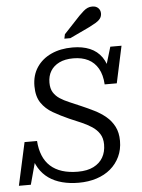

<svg xmlns="http://www.w3.org/2000/svg" viewBox="-75 -991 782 1057"><g transform="rotate(-5 315.5 -463.0)"><path d="M317 17Q268 17 226 6Q184 -5 152 -27.5Q120 -50 99 -84.5Q78 -119 68 -167Q70 -172 76.5 -174Q83 -176 90 -173.5Q97 -171 98 -161L53 5H-13L39 -232H108Q111 -187 125.5 -151.5Q140 -116 166.5 -92Q193 -68 231 -56Q269 -44 318 -44Q370 -44 404.5 -61.5Q439 -79 456.5 -109.5Q474 -140 474 -181Q474 -216 458.5 -240Q443 -264 417 -281Q391 -298 359.5 -311.5Q328 -325 295 -339Q248 -360 208 -383Q168 -406 144 -441.5Q120 -477 120 -534Q120 -594 149 -637.5Q178 -681 229 -704.5Q280 -728 347 -728Q402 -728 442.5 -711Q483 -694 508 -658.5Q533 -623 541 -567Q539 -561 532.5 -560.5Q526 -560 520.5 -564.5Q515 -569 514 -577L555 -714H617L573 -510H506Q503 -563 483 -598Q463 -633 428.5 -650.5Q394 -668 346 -668Q300 -668 268.5 -652.5Q237 -637 220.5 -610Q204 -583 204 -546Q204 -513 217 -492Q230 -471 252 -456.5Q274 -442 304 -429.5Q334 -417 368 -402Q403 -387 438 -369.5Q473 -352 501 -328.5Q529 -305 546 -272Q563 -239 563 -193Q563 -145 544.5 -106Q526 -67 493.5 -39.5Q461 -12 416 2.5Q371 17 317 17ZM401 -899Q415 -913 426.5 -923Q438 -933 449.5 -938Q461 -943 475 -943Q496 -943 508 -931Q520 -919 520 -901Q520 -885 511 -873Q502 -861 486 -851.5Q470 -842 448 -831L340 -780H307L312 -804Z"/></g></svg>

Font: Roboto Serif
Style: Italic
Weight: 400
Italic angle: -10°
Designer: Greg Gazdowicz
Foundry: Commercial Type
Version: Version 1.008